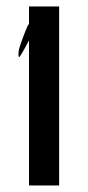

<svg xmlns="http://www.w3.org/2000/svg" viewBox="-20 -565 269 585"><path d="M160.2 0H68.4V-545.4H160.2ZM64.9 -487.8Q102.5 -528.8 101.1 -510.7Q96.7 -495.1 73.5 -451.2Q50.3 -407.2 39.6 -391.6Q34.2 -388.7 37.6 -414.1Q47.9 -448.7 64.9 -487.8Z"/></svg>

Font: IranNastaliq
Style: Regular
Weight: 400
Designer: Hossein Zahedi
Version: Version 1.5